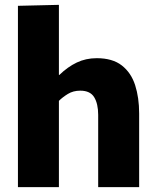

<svg xmlns="http://www.w3.org/2000/svg" viewBox="-20 -772 649 792"><path d="M54 -748 223 -752V-463H225Q259 -496 296.5 -514Q334 -532 379 -532Q444 -532 482.5 -502Q521 -472 537.5 -420.5Q554 -369 554 -304V0H385V-298Q385 -344 368.5 -371Q352 -398 311 -398Q282 -398 260 -384.5Q238 -371 223 -356V0H54Z"/></svg>

Font: Murecho
Style: Bold
Weight: 700
Designer: Neil Summerour
Foundry: Positype
Version: Version 1.010; ttfautohint (v1.8.3)